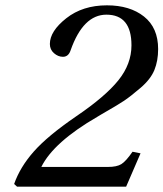

<svg xmlns="http://www.w3.org/2000/svg" viewBox="-20 -700 613 720"><path d="M33 -10Q55 -73 106.5 -131.5Q158 -190 266 -264Q375 -338 424 -399Q473 -460 473 -530Q473 -645 379 -645Q292 -645 245 -512Q237 -487 216 -487Q198 -487 182.5 -500.5Q167 -514 167 -535Q167 -583 228.5 -631.5Q290 -680 381 -680Q467 -680 520 -638Q573 -596 573 -516Q573 -472 559 -437.5Q545 -403 507 -370.5Q469 -338 445 -322Q421 -306 360 -271Q350 -265 345 -262Q181 -167 135 -74H385Q418 -74 435 -84.5Q452 -95 477 -131L507 -125L453 0H44Z"/></svg>

Font: Heuristica
Style: Italic
Weight: 400
Italic angle: -13°
Version: Version 1.0.2